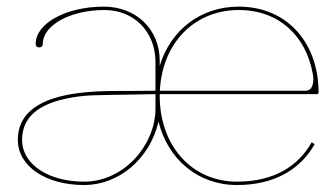

<svg xmlns="http://www.w3.org/2000/svg" viewBox="-20 -542 990 565"><path d="M879.5 -275H450.5C457 -415 552 -512.5 682.5 -512.5C801.5 -512.5 881 -435.5 900.5 -324C901.5 -319.5 902 -314.5 902 -309C902 -292.5 897 -275 879.5 -275ZM450 -265H912.5C914.5 -265 917.5 -266.5 917.5 -270C917.5 -415 825.5 -522.5 682.5 -522.5C570 -522.5 481.5 -453 450 -348V-360.5V-363.5C450 -456 380 -522.5 285.5 -522.5C175 -522.5 85 -473.5 85 -413C85 -406.5 89 -402.5 95.5 -402.5C102 -402.5 106 -406.5 106 -413C106 -468 187 -512.5 287 -512.5C375.5 -512.5 437 -448 437.5 -360.5V-275C355.5 -273.5 288 -276.5 227 -270C125 -259.5 32.5 -226 32.5 -130C32.5 -53 114.5 2.5 227.5 2.5C329 2.5 420.5 -73.5 446.5 -184C474 -73.5 562 2.5 677.5 2.5C793.5 2.5 867 -48.5 906 -118L897 -123C859.5 -56.5 790.5 -7.5 677.5 -7.5C543.5 -7.5 450 -114 450 -260ZM437.5 -265V-260V-222.5C437.5 -116.5 346 -7.5 227.5 -7.5C121.5 -7.5 45 -59 45 -130C45 -217.5 127 -249.5 228 -260C258.5 -263 354.5 -263 437.5 -265Z"/></svg>

Font: Znikomit
Style: Regular
Weight: 100
Designer: gluk
Foundry: gluk
Version: Version 0.55